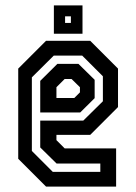

<svg xmlns="http://www.w3.org/2000/svg" viewBox="-20 -691 504 711"><path d="M314 -540 417 -437V-294.5L314 -191.5H189V-172L219.5 -141.5H410V0H150.5L47.5 -103V-437L150.5 -540ZM284.5 -485H179L98 -404.5V-132L175.5 -54.5H351.5V-85.5H189.5L129 -145V-244.5H288.5L361 -316V-408.5ZM270.5 -454.5 330.5 -395.5V-327.5L277 -274.5H129V-391.5L192.5 -454.5ZM245 -398.5H219.5L189 -368V-328H255L276 -349V-368ZM179.5 -566V-671H285.5V-566ZM221 -606H242.5V-630.5H221Z"/></svg>

Font: Tourney Condensed SemiBold
Style: Regular
Weight: 600
Width: 3
Designer: Tyler Finck
Foundry: Etcetera Type Co
Version: Version 1.010; ttfautohint (v1.8.3)